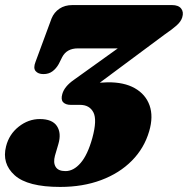

<svg xmlns="http://www.w3.org/2000/svg" viewBox="-21 -720 742 758"><path d="M568 -202Q548.5 -135 499.5 -85.5Q450.5 -36 378.2 -9Q306 18 216.5 18Q88 18 36.8 -28.2Q-14.5 -74.5 3 -142.5Q15 -190 53 -220Q91 -250 136 -250Q185.5 -250 203.8 -222.2Q222 -194.5 209.5 -151.5L196 -105.5Q188.5 -78 198.8 -61.2Q209 -44.5 237.5 -44.5Q269.5 -44.5 297.2 -76.5Q325 -108.5 343.5 -175Q363 -246.5 347.8 -276.2Q332.5 -306 295 -306H258.5Q238.5 -306 228.5 -316.2Q218.5 -326.5 225 -349Q233.5 -379 271 -405L444 -529H286.5Q242.5 -529 224.5 -494.5L211 -467.5Q201 -449.5 186.2 -438.5Q171.5 -427.5 150.5 -427.5Q129.5 -427.5 119.5 -439.5Q109.5 -451.5 119.5 -476.5L182.5 -647Q192.5 -671.5 213.8 -685.8Q235 -700 265 -700H658Q683.5 -700 694.2 -686.2Q705 -672.5 698.5 -651.5Q693.5 -635 676.5 -619.8Q659.5 -604.5 628 -583L373 -393.5Q387 -394.5 403 -395Q468.5 -396 511.2 -371.8Q554 -347.5 569.5 -303.8Q585 -260 568 -202Z"/></svg>

Font: Fraunces 9pt S050 Black
Style: Italic
Weight: 900
Italic angle: -16°
Version: Version 1.000; ttfautohint (v1.8.3)